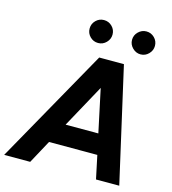

<svg xmlns="http://www.w3.org/2000/svg" viewBox="-165 -1027 1015 1133"><g transform="rotate(15 342.5 -460.5)"><path d="M359 -700H510L669 0H527L497 -142H202L125 0H-34ZM470 -266 414 -529 270 -266ZM260 -851Q260 -880 280.5 -900.5Q301 -921 330 -921Q359 -921 379.5 -900.5Q400 -880 400 -851Q400 -823 379.5 -802Q359 -781 330 -781Q301 -781 280.5 -801.5Q260 -822 260 -851ZM589 -921Q618 -921 638.5 -900.5Q659 -880 659 -851Q659 -823 638.5 -802Q618 -781 589 -781Q561 -781 540 -802Q519 -823 519 -851Q519 -880 540 -900.5Q561 -921 589 -921Z"/></g></svg>

Font: Oak Sans
Style: Bold Italic
Weight: 700
Italic angle: -9.5°
Foundry: Erik Kennedy, Walven
Version: Version 1.000